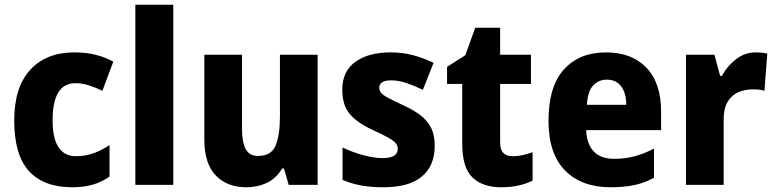

<svg xmlns="http://www.w3.org/2000/svg" viewBox="-20 -873 3272 810"><path d="M284 -83Q165 -83 102.5 -151Q40 -219 40 -365Q40 -505 107.5 -578.5Q175 -652 294 -652Q345 -652 385 -641.5Q425 -631 458 -613L412 -490Q381 -505 353.5 -513.5Q326 -522 298 -522Q202 -522 202 -366Q202 -288 227.5 -251Q253 -214 299 -214Q339 -214 373.5 -226Q408 -238 442 -261V-128Q409 -105 371.5 -94Q334 -83 284 -83Z M711 -93H551V-853H711Z M1320 -642V-93H1198L1178 -162H1170Q1146 -121 1106.5 -102Q1067 -83 1019 -83Q938 -83 890 -133Q842 -183 842 -285V-642H1001V-330Q1001 -273 1016.5 -244Q1032 -215 1068 -215Q1124 -215 1142.5 -258.5Q1161 -302 1161 -383V-642Z M1814 -258Q1814 -174 1760 -128.5Q1706 -83 1598 -83Q1547 -83 1506.5 -90Q1466 -97 1425 -114V-251Q1466 -231 1512 -218.5Q1558 -206 1594 -206Q1658 -206 1658 -245Q1658 -257 1651 -267Q1644 -277 1622 -290Q1600 -303 1554 -324Q1488 -354 1456 -391.5Q1424 -429 1424 -495Q1424 -572 1479 -612Q1534 -652 1628 -652Q1676 -652 1719.5 -641Q1763 -630 1809 -608L1764 -494Q1729 -511 1695.5 -522.5Q1662 -534 1631 -534Q1580 -534 1580 -503Q1580 -491 1587 -482Q1594 -473 1615 -461.5Q1636 -450 1679 -430Q1721 -411 1751 -389Q1781 -367 1797.5 -336Q1814 -305 1814 -258Z M2142 -214Q2164 -214 2184.5 -218.5Q2205 -223 2227 -231V-111Q2201 -98 2168 -90.5Q2135 -83 2093 -83Q2017 -83 1973.5 -124Q1930 -165 1930 -267V-519H1866V-591L1943 -640L1985 -756H2090V-642H2220V-519H2090V-271Q2090 -214 2142 -214Z M2537 -652Q2645 -652 2707 -587.5Q2769 -523 2769 -402V-324H2453Q2455 -266 2484.5 -234.5Q2514 -203 2571 -203Q2617 -203 2656.5 -213.5Q2696 -224 2739 -246V-123Q2701 -102 2657.5 -92.5Q2614 -83 2556 -83Q2434 -83 2364 -153.5Q2294 -224 2294 -364Q2294 -508 2359 -580Q2424 -652 2537 -652ZM2540 -537Q2505 -537 2482 -512Q2459 -487 2456 -431H2622Q2622 -479 2601 -508Q2580 -537 2540 -537Z M3169 -652Q3194 -652 3217 -647L3205 -490Q3187 -496 3157 -496Q3123 -496 3095 -484Q3067 -472 3050 -444Q3033 -416 3033 -370V-93H2874V-642H2994L3018 -553H3026Q3046 -592 3083.5 -622Q3121 -652 3169 -652Z"/></svg>

Font: Noto Sans Telugu UI SemiCondensed ExtraBold
Style: Regular
Weight: 800
Width: 4
Designer: Jelle Bosma - Monotype Design Team
Foundry: Monotype Imaging Inc.
Version: Version 2.005; ttfautohint (v1.8.4.7-5d5b)